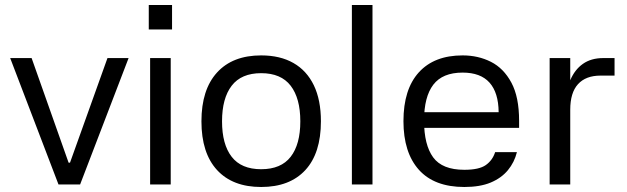

<svg xmlns="http://www.w3.org/2000/svg" viewBox="-20 -737 2503 767"><path d="M300 0H213.7L20.7 -505H106.3L254 -87.3H259.7L409.3 -505H493.7Z M662 -505V0H579.7V-505ZM574.3 -717H667.3V-619.3H574.3Z M1023.3 10Q909.3 10 847 -57.8Q784.7 -125.7 784.7 -252.3Q784.7 -379 847 -447.3Q909.3 -515.7 1023.3 -515.7Q1099 -515.7 1152.2 -485.3Q1205.3 -455 1233.7 -396.3Q1262 -337.6 1262 -252.5Q1262 -125 1199.7 -57.5Q1137.3 10 1023.3 10ZM1023.3 -61Q1102.7 -61 1141.2 -110.7Q1179.7 -160.3 1179.7 -252.3Q1179.7 -344.3 1141.2 -394.5Q1102.7 -444.7 1023.3 -444.7Q944 -444.7 905.5 -394.5Q867 -344.3 867 -252.3Q867 -160.3 905.5 -110.7Q944 -61 1023.3 -61Z M1468 0H1385.7V-717H1468Z M1631.7 -288.7H1972Q1971.3 -367 1935.5 -407Q1899.7 -447 1828 -447Q1748 -447 1711 -398.7Q1674 -350.3 1674 -255Q1674 -158.3 1710.3 -108.5Q1746.7 -58.7 1835 -58.7Q1894 -58.7 1920.8 -77.7Q1947.7 -96.7 1958 -129.3H2045Q2035 -88.7 2009 -57.2Q1983 -25.7 1940.3 -7.8Q1897.7 10 1835 10Q1715 10 1653.3 -58.8Q1591.7 -127.7 1591.7 -253Q1591.7 -380.3 1653.2 -448Q1714.7 -515.7 1828 -515.7Q1890.3 -515.7 1941.2 -490Q1992 -464.3 2022.8 -407Q2053.7 -349.7 2053.7 -254.3V-226.3H1630.7Z M2258 0H2175.7V-505H2258V-416.3Q2275.7 -458.7 2308.5 -481.8Q2341.3 -505 2389.7 -505H2435V-435H2379.3Q2320 -435 2289 -400.8Q2258 -366.7 2258 -298.7Z"/></svg>

Font: Asta Sans Light
Style: Regular
Weight: 300
Designer: 42dot
Version: Version 1.000